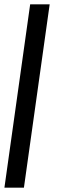

<svg xmlns="http://www.w3.org/2000/svg" viewBox="-42 -720 292 891"><path d="M98 -700H188.5L69 151H-21.5Z"/></svg>

Font: Urbanist Medium
Style: Italic
Weight: 500
Italic angle: -8°
Designer: Corey Hu
Foundry: Corey Hu
Version: Version 1.330; ttfautohint (v1.8.4.7-5d5b)